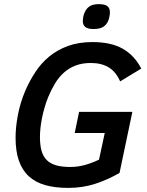

<svg xmlns="http://www.w3.org/2000/svg" viewBox="-20 -893 711 927"><path d="M560.1 -500Q539.6 -546.9 504.4 -567.9Q469.2 -588.9 418.9 -588.9Q376.5 -588.9 344.5 -576.4Q312.5 -564 288.1 -542Q263.7 -520 245.6 -490Q227.5 -460 212.9 -424.8Q202.1 -398.4 194.6 -371.6Q187 -344.7 182.1 -319.6Q177.2 -294.4 175 -271.7Q172.9 -249 172.9 -231Q172.9 -192.9 180.4 -165.5Q188 -138.2 205.3 -120.6Q222.7 -103 250.5 -95Q278.3 -86.9 318.8 -86.9Q355.5 -86.9 389.2 -96.2Q422.9 -105.5 458 -122.1L485.8 -251H340.8L361.8 -353H619.1L557.1 -58.1Q499.5 -24.9 439.2 -5.4Q378.9 14.2 309.1 14.2Q245.1 14.2 197.5 0.5Q149.9 -13.2 118.4 -42.5Q86.9 -71.8 71 -117.7Q55.2 -163.6 55.2 -228Q55.2 -279.8 66.7 -339.4Q78.1 -398.9 103 -457Q123.5 -503.9 151.4 -546.1Q179.2 -588.4 218 -620.4Q256.8 -652.3 308.3 -671.1Q359.9 -689.9 426.8 -689.9Q515.1 -689.9 571.8 -658.2Q628.4 -626.5 662.1 -562ZM510.7 -834Q510.7 -823.2 507.6 -809.1Q504.4 -794.9 499 -785.2Q488.3 -767.1 472.2 -760Q456.1 -752.9 432.1 -752.9Q403.3 -752.9 391.6 -762.9Q379.9 -772.9 379.9 -790Q379.9 -801.3 382.3 -813.5Q384.8 -825.7 390.1 -835.9Q398.9 -854.5 414.8 -863.8Q430.7 -873 457 -873Q486.3 -873 498.5 -863.3Q510.7 -853.5 510.7 -834Z"/></svg>

Font: Clear Sans Medium
Style: Italic
Weight: 500
Italic angle: -12°
Foundry: Intel Corporation
Version: Version 1.00